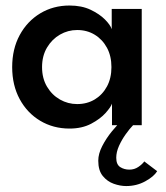

<svg xmlns="http://www.w3.org/2000/svg" viewBox="-20 -442 585 678"><path d="M375.5 0V-76Q371.5 -64 352.8 -43Q334 -22 301.8 -5Q269.5 12 225.5 12Q168 12 122 -15.5Q76 -43 49.5 -92Q23 -141 23 -205Q23 -269 49.5 -318Q76 -367 122 -394.8Q168 -422.5 225.5 -422.5Q268.5 -422.5 300 -407.5Q331.5 -392.5 350.8 -373Q370 -353.5 374.5 -339V-410.5H480.5V0ZM128.5 -205Q128.5 -165.5 146 -136Q163.5 -106.5 191.8 -90.5Q220 -74.5 252.5 -74.5Q287.5 -74.5 314.8 -91Q342 -107.5 357.8 -136.8Q373.5 -166 373.5 -205Q373.5 -244 357.8 -273.2Q342 -302.5 314.8 -319.2Q287.5 -336 252.5 -336Q220 -336 191.8 -319.8Q163.5 -303.5 146 -274Q128.5 -244.5 128.5 -205ZM425.5 215Q404.5 215 381.8 207Q359 199 343 179.5Q327 160 327 125.5Q327 101 341 73.8Q355 46.5 375.2 21.8Q395.5 -3 414 -20.5L450 0Q437.5 13 423.8 32.2Q410 51.5 400.2 73.2Q390.5 95 390.5 115Q390.5 139 404.5 148Q418.5 157 437 157Q454.5 157 468.5 147.5Q482.5 138 489.5 128L535 162.5Q523.5 181.5 493 198.2Q462.5 215 425.5 215Z"/></svg>

Font: League Spartan Thin Medium
Style: Regular
Weight: 500
Version: Version 2.002